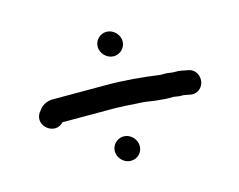

<svg xmlns="http://www.w3.org/2000/svg" viewBox="-70 -613 794 639"><g transform="rotate(-15 327.0 -293.0)"><path d="M265 -119C265 -95.7 285.7 -75 309 -75C331.8 -75 350 -92.6 350 -115.5C350 -139.2 329.6 -160 306 -160C283.5 -160 265 -141.5 265 -119ZM300 -470C300 -446.7 320.7 -426 344 -426C366.5 -426 385 -444.5 385 -467C385 -490.3 364.3 -511 341 -511C318.5 -511 300 -492.5 300 -470ZM494 -326H477C420.4 -334.1 356 -340 293 -340H106C86.7 -338 72 -329.7 62 -315L57 -309C29.6 -266.5 89.4 -222.1 122 -258H293C304.3 -258 315.3 -257.7 326 -257C335.3 -257 347 -256.3 361 -255C380.7 -253.9 404.5 -253.3 421 -250C437.4 -246.7 459.4 -245.7 476 -244H501C507.7 -242.7 514.3 -241.7 521 -241H533C535.7 -240.3 539.7 -239.7 545 -239L555 -237C566.3 -234.3 576.7 -236.2 586 -242.5C615.5 -262.5 605.6 -310.7 572 -317L561 -319C551.7 -321 544 -322.3 538 -323H524C514.7 -323 505.1 -326 494 -326Z"/></g></svg>

Font: HoneyBee
Style: Bd
Weight: 700
Foundry: Cannot Into Space Fonts
Version: Version 0.89